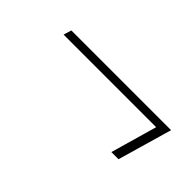

<svg xmlns="http://www.w3.org/2000/svg" viewBox="-9 -491 550 550"><g transform="rotate(45 266.5 -215.5)"><path d="M83.1 -298.4H487.1L439.5 -133.1H410.5L450.8 -274.2H75.8Z"/></g></svg>

Font: Playfair Display SC
Style: Italic
Weight: 400
Italic angle: -14°
Designer: Claus Eggers Sørensen
Foundry: Claus Eggers Sørensen
Version: Version 1.202; ttfautohint (v1.6)